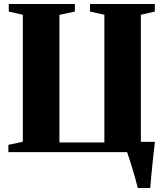

<svg xmlns="http://www.w3.org/2000/svg" viewBox="-20 -763 832 963"><path d="M671 180Q667.5 163.5 660.2 138.2Q653 113 645 86Q637 59 629.5 35.8Q622 12.5 617.5 0H22V-36.5L94.5 -52V-689L24 -705V-743H355.5V-705L278 -688.5V-48.5H503.5V-689L431.5 -705V-743H756.5V-705L686.5 -689V-51.5H757Q754.5 -30.5 751 0.8Q747.5 32 744 65.8Q740.5 99.5 737.8 129.8Q735 160 733.5 180Z"/></svg>

Font: Merriweather 96pt Black
Style: Regular
Weight: 900
Version: Version 2.100